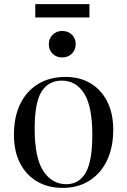

<svg xmlns="http://www.w3.org/2000/svg" viewBox="-20 -902 620 936"><path d="M286 14Q214 14 160.5 -17.5Q107 -49 77.5 -107Q48 -165 48 -245Q48 -333 79 -396Q110 -459 166.5 -493Q223 -527 300 -527Q370 -527 422 -495.5Q474 -464 503 -406.5Q532 -349 532 -270Q532 -183 501.5 -119.5Q471 -56 415.5 -21Q360 14 286 14ZM303 -4Q365 -4 397.5 -59.5Q430 -115 430 -245Q430 -383 390.5 -446Q351 -509 281 -509Q217 -509 183 -456Q149 -403 149 -274Q149 -132 191.5 -68Q234 -4 303 -4ZM283 -622Q255 -622 236.5 -640Q218 -658 218 -686Q218 -714 236.5 -732.5Q255 -751 283 -751Q312 -751 330.5 -733Q349 -715 349 -687Q349 -659 330.5 -640.5Q312 -622 283 -622ZM152 -817V-882H416V-817Z"/></svg>

Font: Literata 72pt
Style: Regular
Weight: 400
Designer: Latin by Veronika Burian and Jose Scaglione. Greek by Irene Vlachou. Cyrillic by Vera Evstafieva.
Foundry: TypeTogether
Version: Version 3.002